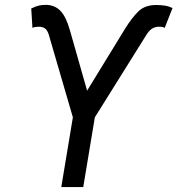

<svg xmlns="http://www.w3.org/2000/svg" viewBox="-20 -757 718 777"><path d="M228 0 274.9 -282.2 177.7 -615.7Q171.9 -634.8 162.1 -641.8Q152.3 -648.9 136.2 -648.9Q129.9 -648.9 122.6 -647.7Q115.2 -646.5 111.3 -644L106.4 -722.7Q125 -731.4 137 -734.4Q148.9 -737.3 166.5 -737.3Q201.2 -736.8 224.1 -713.6Q247.1 -690.4 262.7 -635.3L332.5 -390.1L485.4 -639.6Q513.2 -684.6 539.8 -710.7Q566.4 -736.8 612.3 -736.8Q629.4 -736.8 646 -734.4Q662.6 -731.9 678.2 -724.6L646.5 -644Q644 -646.5 637.5 -647.7Q630.9 -648.9 623.5 -648.9Q608.4 -648.9 595.9 -641.4Q583.5 -633.8 572.3 -615.7L363.8 -282.2L316.9 0Z"/></svg>

Font: Inter 28pt
Style: Italic
Weight: 400
Italic angle: -9.3988°
Designer: Rasmus Andersson
Foundry: rsms
Version: Version 4.001;git-66647c0bb